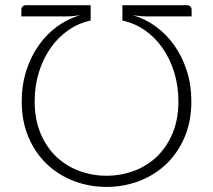

<svg xmlns="http://www.w3.org/2000/svg" viewBox="-20 -728 839 756"><path d="M399.5 8Q332 8 271.5 -15Q211 -38 165.2 -81.2Q119.5 -124.5 92.5 -187Q65.5 -249.5 65.5 -329Q65.5 -393.5 83.5 -449.5Q101.5 -505.5 132.5 -549.5Q163.5 -593.5 205.5 -624Q247.5 -654.5 295.5 -668Q282 -666 268.2 -664.8Q254.5 -663.5 241.5 -663.5H64V-689.5Q64 -697.5 69 -702.5Q74 -707.5 82.5 -707.5H337V-647Q289 -637 248.5 -608.8Q208 -580.5 178.8 -538.5Q149.5 -496.5 133 -443Q116.5 -389.5 116.5 -329.5Q116.5 -257 140 -202Q163.5 -147 202.5 -110.2Q241.5 -73.5 292.8 -54.8Q344 -36 399.5 -36Q455 -36 506.2 -54.8Q557.5 -73.5 596.5 -110.2Q635.5 -147 659 -202Q682.5 -257 682.5 -329.5Q682.5 -389.5 666 -443Q649.5 -496.5 620.2 -538.5Q591 -580.5 550.5 -608.8Q510 -637 462 -647V-707.5H716Q724.5 -707.5 729.5 -702.5Q734.5 -697.5 734.5 -689.5V-663.5H557.5Q544.5 -663.5 530.5 -664.8Q516.5 -666 503 -668Q551 -654.5 593 -624Q635 -593.5 666.2 -549.5Q697.5 -505.5 715.5 -449.5Q733.5 -393.5 733.5 -329Q733.5 -249.5 706.5 -187Q679.5 -124.5 633.8 -81.2Q588 -38 527.5 -15Q467 8 399.5 8Z"/></svg>

Font: Lato 2
Style: Regular
Weight: 300
Designer: Lukasz Dziedzic with Adam Twardoch and Botio Nikoltchev
Foundry: tyPoland Lukasz Dziedzic
Version: Version 2.015; 2015-08-06; http://www.latofonts.com/